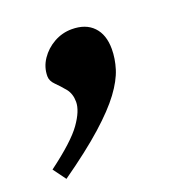

<svg xmlns="http://www.w3.org/2000/svg" viewBox="-148 -244 480 504"><g transform="rotate(-20 92.0 8.0)"><path d="M-70 154.5Q0 102.5 24.5 68Q49 33.5 49 8.5Q49 -14 37 -28.8Q25 -43.5 13 -55.2Q1 -67 1 -80Q1 -105.5 15.5 -127Q30 -148.5 53.2 -161.5Q76.5 -174.5 103 -174.5Q142 -174.5 163.2 -152.2Q184.5 -130 184.5 -90Q184.5 -63 175.8 -35Q167 -7 143 25.5Q119 58 74 98.2Q29 138.5 -44 190Z"/></g></svg>

Font: Newsreader 16pt ExtraBold
Style: Italic
Weight: 800
Italic angle: -17°
Designer: Hugues Gentile
Foundry: Production Type
Version: Version 1.003; ttfautohint (v1.8.3)